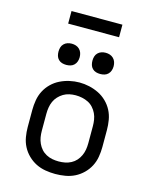

<svg xmlns="http://www.w3.org/2000/svg" viewBox="-133 -998 867 1093"><g transform="rotate(15 300.0 -452.0)"><path d="M300 8Q271 8 241.5 3Q212 -2 186 -15Q160 -28 138.5 -49Q117 -70 103.5 -96Q90 -122 85 -151.5Q80 -181 80 -210V-310Q80 -339 85 -368.5Q90 -398 103.5 -424Q117 -450 138.5 -471Q160 -492 186.5 -505Q213 -518 242 -524.5Q271 -531 300 -531Q329 -531 358 -524.5Q387 -518 413.5 -505Q440 -492 461.5 -471Q483 -450 496.5 -424Q510 -398 515 -368.5Q520 -339 520 -310V-210Q520 -181 515 -151.5Q510 -122 496.5 -96Q483 -70 461.5 -49Q440 -28 414 -15Q388 -2 358.5 3Q329 8 300 8ZM300 -66Q319 -66 337.5 -69.5Q356 -73 373 -82Q390 -91 402.5 -105Q415 -119 423 -136.5Q431 -154 434 -172.5Q437 -191 437 -210V-310Q437 -329 434 -348Q431 -367 423 -384Q415 -401 402 -415.5Q389 -430 372 -438.5Q355 -447 336 -451Q317 -455 298 -455Q279 -455 260.5 -451Q242 -447 226 -437.5Q210 -428 197 -414Q184 -400 176.5 -383Q169 -366 166 -347.5Q163 -329 163 -310V-210Q163 -191 166 -172.5Q169 -154 177 -136.5Q185 -119 197.5 -105Q210 -91 227 -82Q244 -73 262.5 -69.5Q281 -66 300 -66ZM400 -608Q387 -608 375 -611.5Q363 -615 354 -624Q345 -633 341.5 -645Q338 -657 338 -670Q338 -683 341.5 -695Q345 -707 354 -716Q363 -725 375 -729Q387 -733 400 -733Q413 -733 425 -729Q437 -725 446 -716Q455 -707 459 -695Q463 -683 463 -670Q463 -657 459 -645Q455 -633 446 -624Q437 -615 425 -611.5Q413 -608 400 -608ZM200 -608Q187 -608 175 -611.5Q163 -615 154 -624Q145 -633 141.5 -645Q138 -657 138 -670Q138 -683 141.5 -695Q145 -707 154 -716Q163 -725 175 -729Q187 -733 200 -733Q213 -733 225 -729Q237 -725 246 -716Q255 -707 259 -695Q263 -683 263 -670Q263 -657 259 -645Q255 -633 246 -624Q237 -615 225 -611.5Q213 -608 200 -608ZM150 -838V-912H450V-838Z"/></g></svg>

Font: Bmono
Style: Regular
Weight: 400
Monospace: yes
Designer: Belleve Invis
Foundry: Belleve Invis
Version: Version 11.2.2; ttfautohint (v1.8.2)